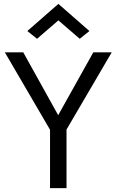

<svg xmlns="http://www.w3.org/2000/svg" viewBox="-20 -970 601 990"><path d="M281 -865 171 -770 121 -810 281 -950 441 -810 391 -770ZM461 -700H556L323 -302V0H238V-301L5 -700H100L280 -376Z"/></svg>

Font: Jost*
Style: Regular
Weight: 400
Version: Version 3.7